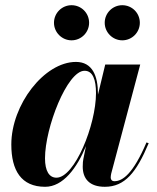

<svg xmlns="http://www.w3.org/2000/svg" viewBox="-20 -708 602 738"><path d="M382.5 -620.5C382.5 -583.5 413 -553 450 -553C487.5 -553 517.5 -583.5 517.5 -620.5C517.5 -658 487.5 -688 450 -688C413 -688 382.5 -658 382.5 -620.5ZM187.5 -620.5C187.5 -583.5 218 -553 255 -553C292.5 -553 322.5 -583.5 322.5 -620.5C322.5 -658 292.5 -688 255 -688C218 -688 187.5 -658 187.5 -620.5ZM356.5 -347.5C356.5 -415.5 335.5 -470 272 -470C150 -470 23.5 -305.5 23.5 -152.5C23.5 -53 61.5 10 153.5 10C223 10 276 -63 310.5 -146.5L300.5 -97.5C299 -90.5 298 -81 298 -67.5C298 -21 324 10 383 10C460 10 504.5 -45.5 551.5 -157.5L543 -160.5C492 -40.5 451.5 -11.5 420 -11.5C410 -11.5 405.5 -17.5 405.5 -26C405.5 -30.5 406.5 -35.5 407.5 -41L519 -460H384.5L356.5 -344C356.5 -345.5 356.5 -346.5 356.5 -347.5ZM349 -350C349 -227.5 267 -25 197 -25C169 -25 153 -51 153 -99.5C153 -217 238 -436 305 -436C337 -436 349 -401 349 -350Z"/></svg>

Font: Bodoni* 24pt
Style: Bold Italic
Weight: 700
Italic angle: -13°
Version: Version 2.3